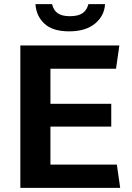

<svg xmlns="http://www.w3.org/2000/svg" viewBox="-20 -905 637 925"><path d="M78 0V-686H555L539 -574H223V-405H516V-295H223V-112H543L559 0ZM313 -754Q233 -754 193.5 -791.5Q154 -829 151 -885H231Q238 -855 258.5 -841Q279 -827 316 -827Q356 -827 377 -841Q398 -855 406 -885H486Q483 -829 438 -791.5Q393 -754 313 -754Z"/></svg>

Font: Chivo Medium SemiBold
Style: Regular
Weight: 600
Version: Version 2.002